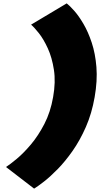

<svg xmlns="http://www.w3.org/2000/svg" viewBox="-20 -820 638 1137"><path d="M182 297 15.5 169Q39 154 79 120.8Q119 87.5 162.8 35.8Q206.5 -16 242.8 -86Q279 -156 294.5 -245Q310.5 -334.5 299.2 -407Q288 -479.5 263 -534Q238 -588.5 210 -623.8Q182 -659 164 -674L375 -800Q392 -787 419 -756.8Q446 -726.5 474 -679Q502 -631.5 523.2 -567.5Q544.5 -503.5 551 -422.8Q557.5 -342 540.5 -245Q523.5 -147.5 488.5 -68Q453.5 11.5 410 73.5Q366.5 135.5 322.2 180.8Q278 226 240.8 255Q203.5 284 182 297Z"/></svg>

Font: Anybody UltraExpanded Black
Style: Italic
Weight: 900
Width: 9
Italic angle: -10°
Designer: Tyler Finck
Foundry: Etcetera Type Company
Version: Version 1.010; ttfautohint (v1.8.3) -l 8 -r 50 -G 200 -x 14 